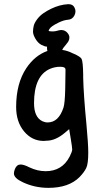

<svg xmlns="http://www.w3.org/2000/svg" viewBox="-20 -697 491 923"><path d="M293.9 -367.2Q291 -376 268.6 -376Q244.1 -376 220.7 -366.2Q143.6 -333 143.6 -201.2Q143.6 -133.8 183.6 -114.3Q196.3 -108.4 209 -108.4Q261.7 -108.4 285.2 -179.7Q292 -201.2 293.5 -268.1Q294.9 -335 294.9 -358.4Q294.9 -366.2 293.9 -367.2ZM279.3 -457Q305.7 -453.1 328.1 -441.4Q330.1 -440.4 335 -438.5Q366.2 -424.8 372.1 -414.1Q378.9 -401.4 379.9 -337.9Q379.9 -328.1 379.9 -323.2Q381.8 -241.2 395.5 -99.6Q404.3 -4.9 404.3 36.1Q404.3 90.8 394.5 110.8Q384.8 130.9 362.3 154.3Q310.5 206.1 212.9 206.1Q146.5 206.1 88.9 178.7Q46.9 159.2 46.9 136.7Q46.9 127.9 51.8 115.2Q60.5 93.8 79.1 93.8Q94.7 93.8 121.1 107.4Q160.2 126 199.2 126Q279.3 126 315.4 54.7Q327.1 31.2 327.1 21.5Q327.1 11.7 319.3 -35.2L312.5 -76.2L293 -59.6Q247.1 -20.5 203.1 -20.5Q201.2 -20.5 196.8 -20Q192.4 -19.5 190.4 -19.5Q133.8 -19.5 95.7 -65.4Q57.6 -111.3 57.6 -182.6Q57.6 -295.9 106.4 -369.1Q147.5 -430.7 208 -452.1Q206.1 -458 206.1 -464.8Q206.1 -468.8 206.1 -472.7Q196.3 -472.7 179.7 -481Q163.1 -489.3 150.9 -509.8Q138.7 -530.3 138.7 -544.4Q138.7 -558.6 142.1 -572.8Q145.5 -586.9 158.2 -604Q170.9 -621.1 188.5 -633.3Q206.1 -645.5 226.6 -655.3Q267.6 -674.8 306.6 -676.8Q308.6 -676.8 310.5 -676.8Q330.1 -676.8 337.9 -661.1Q342.8 -652.3 342.8 -642.6Q342.8 -632.8 337.9 -623Q328.1 -603.5 307.1 -602.1Q286.1 -600.6 260.7 -587.9Q224.6 -570.3 217.8 -557.6Q213.9 -551.8 213.9 -549.8Q214.8 -545.9 231 -545.9Q247.1 -545.9 265.6 -551.8Q270.5 -552.7 274.4 -552.7Q293.9 -552.7 305.7 -537.1Q314.5 -526.4 313.5 -514.6Q313.5 -505.9 307.6 -496.1Q304.7 -491.2 297.9 -483.4Q282.2 -465.8 279.3 -457Z"/></svg>

Font: sage sans
Style: Regular
Weight: 400
Version: Version 001.032